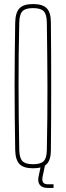

<svg xmlns="http://www.w3.org/2000/svg" viewBox="-20 -825 324 947"><path d="M143 5Q96 5 76 -16Q56 -37 55 -85Q53.5 -169.5 52.8 -246.8Q52 -324 52 -399.5Q52 -475 52.8 -552.2Q53.5 -629.5 55 -714Q56 -763 76 -784Q96 -805 143 -805Q190.5 -805 210.8 -784Q231 -763 231 -714Q232 -629.5 232.2 -552.2Q232.5 -475 232.5 -399.5Q232.5 -324 232.2 -246.8Q232 -169.5 231 -85Q231 -37 210.8 -16Q190.5 5 143 5ZM143 -15Q180.5 -15 195.5 -30.2Q210.5 -45.5 211 -85Q213 -171 213.5 -249.2Q214 -327.5 214 -403Q214 -478.5 213 -555Q212 -631.5 211 -714Q210.5 -754.5 195.5 -769.8Q180.5 -785 143 -785Q105.5 -785 90.8 -769.8Q76 -754.5 75 -714Q73 -631.5 72.2 -555Q71.5 -478.5 71.5 -403Q71.5 -327.5 72.5 -249.2Q73.5 -171 75 -85Q76 -45.5 90.8 -30.2Q105.5 -15 143 -15ZM244 102H217Q188.5 102 176.8 87.5Q165 73 170 47L182 -10H202L190 47Q186.5 65.5 192.8 74.8Q199 84 217 84H244Z"/></svg>

Font: Big Shoulders Thin
Style: Regular
Weight: 100
Designer: Patric King
Foundry: XO Type Co
Version: Version 2.002